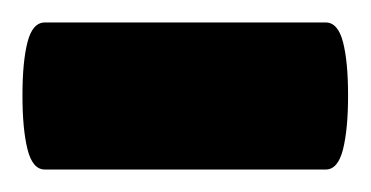

<svg xmlns="http://www.w3.org/2000/svg" viewBox="-40 -151 330 171"><path d="M0 0V-131H250V0ZM250 0V-131Q261 -131 265.5 -113.5Q270 -96 270 -66Q270 -36 265.5 -18Q261 0 250 0ZM0 0Q-11 0 -15.5 -18Q-20 -36 -20 -66Q-20 -96 -15.5 -113.5Q-11 -131 0 -131Z"/></svg>

Font: Cairo ExtraBold
Style: Regular
Weight: 800
Designer: Mohamed Gaber, Accademia di Belle Arti di Urbino
Foundry: Kief Type Foundry, Accademia di Belle Arti di Urbino
Version: Version 3.117